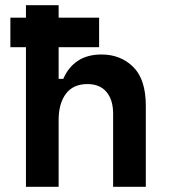

<svg xmlns="http://www.w3.org/2000/svg" viewBox="-20 -720 652 740"><path d="M80 0V-538H20V-652H80V-700H206V-652H362V-538H206V-416H224Q243 -461 280 -485.5Q317 -510 371 -510Q445 -510 493.5 -462Q542 -414 542 -312V0H416V-282Q416 -335 390.5 -365.5Q365 -396 317 -396Q262 -396 234 -358.5Q206 -321 206 -258V0Z"/></svg>

Font: Space Mono
Style: Bold
Weight: 700
Monospace: yes
Designer: Colophon Foundry + Benjamin Critton
Foundry: Colophon Foundry & Benjamin Critton
Version: Version 1.003; ttfautohint (v1.8.4.7-5d5b)